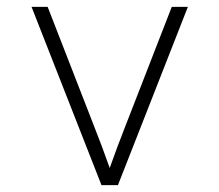

<svg xmlns="http://www.w3.org/2000/svg" viewBox="-20 -540 640 560"><path d="M276 0 72 -520H119L254 -173Q266 -143 277.5 -112Q289 -81 300 -50Q311 -81 322.5 -112Q334 -143 346 -173L481 -520H528L324 0Z"/></svg>

Font: Iosevka SS04 XLt Ex
Style: Regular
Weight: 200
Width: 7
Monospace: yes
Designer: Belleve Invis
Foundry: Belleve Invis
Version: Version 19.0.0; ttfautohint (v1.8.4)